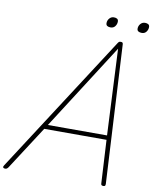

<svg xmlns="http://www.w3.org/2000/svg" viewBox="-169 -1406 1208 1515"><g transform="rotate(10 435.0 -648.5)"><path d="M-21 14Q-32 14 -36.5 8Q-41 2 -33 -10L683 -1118Q688 -1125 692 -1127.5Q696 -1130 705 -1130Q715 -1130 718.5 -1126.5Q722 -1123 723 -1115L783 -5Q783 6 779.5 10Q776 14 766 14Q756 14 751.5 10Q747 6 747 -4L728 -349H229L4 -1Q-2 7 -7.5 10.5Q-13 14 -21 14ZM252 -384H726L693 -1073ZM605 -1228Q588 -1228 578 -1234.5Q568 -1241 568 -1256Q568 -1278 582.5 -1294.5Q597 -1311 618 -1311Q635 -1311 644.5 -1304.5Q654 -1298 654 -1283Q654 -1262 641 -1245Q628 -1228 605 -1228ZM855 -1228Q838 -1228 827.5 -1234.5Q817 -1241 817 -1256Q817 -1278 831.5 -1294.5Q846 -1311 868 -1311Q884 -1311 894 -1304.5Q904 -1298 904 -1283Q904 -1262 891 -1245Q878 -1228 855 -1228Z"/></g></svg>

Font: Playwrite CU Thin
Style: Regular
Weight: 250
Designer: Veronika Burian, José Scaglione
Foundry: TypeTogether
Version: Version 1.002